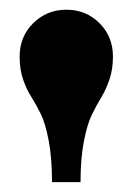

<svg xmlns="http://www.w3.org/2000/svg" viewBox="-20 -701 270 391"><path d="M85.9 -330.1Q85.9 -379.4 79.1 -415Q72.3 -450.7 62.7 -469.7Q53.2 -488.8 43.5 -504.2Q33.7 -519.5 26.9 -539.6Q20 -559.6 20 -585.9Q20 -626.5 47.6 -653.8Q75.2 -681.2 115.2 -681.2Q155.3 -681.2 182.6 -653.8Q210 -626.5 210 -585.9Q210 -560.1 203.1 -539.8Q196.3 -519.5 186.8 -503.7Q177.2 -487.8 167.5 -468.3Q157.7 -448.7 150.9 -413.6Q144 -378.4 144 -330.1Z"/></svg>

Font: Lletraferida
Style: Heavy
Weight: 900
Designer: Josep Patau Bellart
Foundry: Josep Patau Bellart
Version: Version 1.000